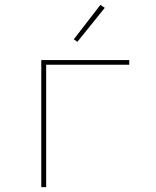

<svg xmlns="http://www.w3.org/2000/svg" viewBox="-20 -766 640 786"><path d="M149 0V-520H509V-501H169V0ZM297 -595 282 -605 391 -746 409 -734Z"/></svg>

Font: Zed Sans Thin Extended
Style: Regular
Weight: 100
Width: 7
Designer: Belleve Invis
Foundry: Belleve Invis
Version: Version 1.0.0; ttfautohint (v1.8.4)